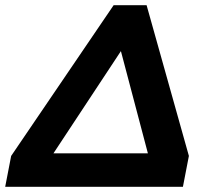

<svg xmlns="http://www.w3.org/2000/svg" viewBox="-51 -720 793 740"><path d="M387 -700H514L677 -119L654 0H-31L-8 -119ZM415 -523 155 -129H519Z"/></svg>

Font: Albert Sans ExtraBold
Style: Italic
Weight: 800
Italic angle: -11.25°
Designer: Andreas Rasmussen
Foundry: a.Foundry
Version: Version 1.025